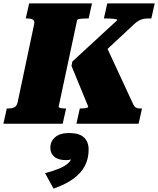

<svg xmlns="http://www.w3.org/2000/svg" viewBox="-60 -730 933 1133"><path d="M-40 0 -20 -90H-9Q11 -90 25 -97Q39 -104 44 -126L141 -585Q146 -607 134.5 -614Q123 -621 103 -621H92L112 -710H483L463 -621H452Q437 -621 424 -620Q411 -619 403.5 -617Q396 -615 395 -611L286 -100Q286 -97 291.5 -94.5Q297 -92 305.5 -91Q314 -90 323 -90H330L310 0ZM391 0 411 -90H417Q429 -90 438.5 -91Q448 -92 454 -94.5Q460 -97 461 -100L362 -341L367 -367L632 -611Q633 -614 627 -616Q621 -618 611 -619Q601 -620 589.5 -620.5Q578 -621 567 -621H553L573 -710H853L833 -621H814Q798 -621 785 -618Q772 -615 759 -608Q746 -601 731 -587L478 -351L554 -486L725 -117Q730 -106 735.5 -100.5Q741 -95 748.5 -92.5Q756 -90 764 -90H778L758 0ZM256 383 206 292Q258 278 291 264Q324 250 343 232Q362 214 369 187Q372 183 375 185Q378 187 380.5 191Q383 195 383 199Q371 207 358 211Q345 215 330 215Q284 215 260.5 195Q237 175 237 142Q237 104 265.5 79.5Q294 55 348 55Q408 55 435.5 81Q463 107 463 153Q463 205 441.5 247.5Q420 290 374 324Q328 358 256 383Z"/></svg>

Font: Roboto Serif 20pt Black
Style: Italic
Weight: 900
Italic angle: -10°
Version: Version 1.008